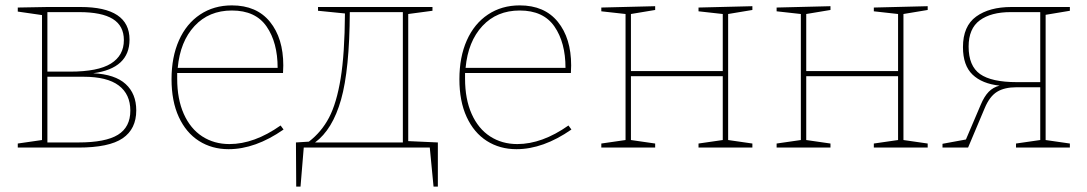

<svg xmlns="http://www.w3.org/2000/svg" viewBox="-20 -548 4038 713"><path d="M486 -138Q486 -69 435.5 -34.5Q385 0 271 0H46V-15L136 -28V-492L46 -505V-520L156 -522H279Q461 -522 461 -401Q461 -294 326 -276Q407 -272 446.5 -236Q486 -200 486 -138ZM156 -503V-282H240Q344 -282 392 -312Q440 -342 440 -399Q440 -452 399 -477.5Q358 -503 274 -503ZM271 -19Q372 -19 418 -47.5Q464 -76 464 -137Q464 -198 421 -230.5Q378 -263 290 -263H156V-19Z M1033 -67Q928 6 829 6Q767 6 719 -24.5Q671 -55 644 -113.5Q617 -172 617 -254Q617 -336 644.5 -398Q672 -460 723 -494Q774 -528 841 -528Q933 -528 982.5 -467Q1032 -406 1032 -305L1031 -277H638V-256Q638 -180 662.5 -125Q687 -70 731 -41.5Q775 -13 832 -13Q924 -13 1022 -82ZM640 -296H1011Q1011 -390 970 -449.5Q929 -509 841 -509Q756 -509 702.5 -451.5Q649 -394 640 -296Z M1496 -24 1606 -19V145H1590L1576 0H1108L1096 145H1080L1079 -19L1127 -22Q1174 -58 1202 -111.5Q1230 -165 1245 -256.5Q1260 -348 1261 -498L1161 -508V-522H1586V-508L1496 -496ZM1279 -503Q1278 -289 1246.5 -178Q1215 -67 1150 -19H1476V-503Z M2102 -67Q1997 6 1898 6Q1836 6 1788 -24.5Q1740 -55 1713 -113.5Q1686 -172 1686 -254Q1686 -336 1713.5 -398Q1741 -460 1792 -494Q1843 -528 1910 -528Q2002 -528 2051.5 -467Q2101 -406 2101 -305L2100 -277H1707V-256Q1707 -180 1731.5 -125Q1756 -70 1800 -41.5Q1844 -13 1901 -13Q1993 -13 2091 -82ZM1709 -296H2080Q2080 -390 2039 -449.5Q1998 -509 1910 -509Q1825 -509 1771.5 -451.5Q1718 -394 1709 -296Z M2774 -525V-511L2684 -496V-28L2774 -15V0H2574V-15L2664 -28V-265H2323V-28L2413 -15V0H2213V-15L2303 -28V-496L2213 -506V-520L2413 -525V-511L2323 -496V-284H2664V-496L2574 -506V-520Z M3425 -525V-511L3335 -496V-28L3425 -15V0H3225V-15L3315 -28V-265H2974V-28L3064 -15V0H2864V-15L2954 -28V-496L2864 -506V-520L3064 -525V-511L2974 -496V-284H3315V-496L3225 -506V-520Z M3953 -508 3863 -493V-28L3953 -15V0H3753V-15L3843 -28V-224H3755Q3710 -224 3682.5 -207Q3655 -190 3637 -147L3575 0H3480V-14L3567 -30L3622 -159Q3635 -190 3651.5 -207Q3668 -224 3692 -230Q3627 -237 3591.5 -271Q3556 -305 3556 -373Q3556 -451 3605 -486.5Q3654 -522 3736 -522H3953ZM3756 -243H3843V-503H3733Q3660 -503 3618.5 -472.5Q3577 -442 3577 -375Q3577 -303 3619.5 -273Q3662 -243 3756 -243Z"/></svg>

Font: Bitter Pro Thin
Style: Regular
Weight: 250
Designer: Sol Matas, and Bitter project Authors
Foundry: Sol Matas
Version: Version 1.010